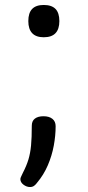

<svg xmlns="http://www.w3.org/2000/svg" viewBox="-20 -552 353 773"><path d="M156 -402Q125 -402 109.5 -418.5Q94 -435 94 -467Q94 -500 109.5 -516Q125 -532 156 -532Q188 -532 203.5 -516Q219 -500 219 -467Q219 -435 203.5 -418.5Q188 -402 156 -402ZM101 201Q87 201 74.5 191.5Q62 182 62 169Q62 165 65 159Q68 153 72 144Q87 115 94.5 90Q102 65 105 34Q108 3 108 -46Q108 -65 120.5 -74.5Q133 -84 155 -84Q178 -84 191 -73.5Q204 -63 204 -44Q204 -6 196.5 34.5Q189 75 172.5 113.5Q156 152 129 184Q125 190 118 195.5Q111 201 101 201Z"/></svg>

Font: Playwrite HU
Style: Regular
Weight: 400
Designer: Veronika Burian, José Scaglione
Foundry: TypeTogether
Version: Version 1.002